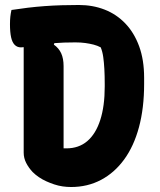

<svg xmlns="http://www.w3.org/2000/svg" viewBox="-20 -740 640 770"><path d="M558 -403Q558 -307 537.5 -230.5Q517 -154 478 -100.5Q439 -47 385 -18.5Q331 10 265 10Q248 10 231 7.5Q214 5 197.5 -0.5Q181 -6 165.5 -13Q150 -20 136 -29.5Q122 -39 111 -50Q95 -67 85 -86.5Q75 -106 75 -128Q75 -186 75 -243.5Q75 -301 75 -358.5Q75 -416 75 -473.5Q75 -531 75 -589H205L196 -561Q216 -547 225.5 -526Q235 -505 235 -475Q235 -434 235 -392.5Q235 -351 235 -310Q235 -269 235 -227.5Q235 -186 235 -145Q237 -145 239 -145Q241 -145 242.5 -145Q244 -145 246 -145Q296 -145 330 -174Q364 -203 382 -258.5Q400 -314 400 -393V-403Q400 -437 398.5 -463.5Q397 -490 394 -511.5Q391 -533 384 -550Q371 -557 355.5 -561Q340 -565 322 -567.5Q304 -570 282 -570Q235 -570 198 -567Q161 -564 134 -560Q107 -556 89.5 -553Q72 -550 64 -550Q49 -550 39 -560Q29 -570 24.5 -590.5Q20 -611 20 -643Q20 -660 21.5 -673.5Q23 -687 26 -700Q58 -705 91.5 -709Q125 -713 159 -715.5Q193 -718 227.5 -719Q262 -720 296 -720Q352 -720 399.5 -701.5Q447 -683 482.5 -646Q518 -609 538 -554.5Q558 -500 558 -428Z"/></svg>

Font: Recursive Monospace Casual ExtraBold
Style: Regular
Weight: 800
Version: Version 1.047